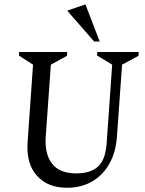

<svg xmlns="http://www.w3.org/2000/svg" viewBox="-20 -851 666 882"><path d="M287.3 11.5Q199.1 11.5 149.5 -43.8Q99.8 -99 106.8 -199L131.8 -554L67 -595.6L68 -612H288.7L287.7 -594.6L213.7 -554L189.9 -221.4Q184.9 -143.4 219.3 -98.9Q253.7 -54.5 330.2 -54.5Q396.1 -54.5 430.8 -86.2Q465.5 -117.9 470.3 -197.6L495.3 -554L425.9 -596L426.9 -612H617.3L616.3 -594.6L540.8 -554L517.3 -225Q512.3 -151.9 482.4 -98.8Q452.4 -45.8 402.9 -17.2Q353.3 11.5 287.3 11.5ZM412.6 -660.1 288.6 -802.1 372.5 -831 438 -660.1Z"/></svg>

Font: Ancizar Serif Light
Style: Italic
Weight: 300
Italic angle: -4°
Designer: Cesar Puertas, Viviana Monsalve, Julian Moncada, Julian Prieto, Jose Castro, Felipe Aragon, Mariel Hernandez, Sara Alarc
Version: Version 8.100